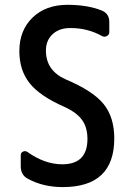

<svg xmlns="http://www.w3.org/2000/svg" viewBox="-20 -760 540 790"><path d="M245.1 -320.3Q144.5 -364.3 102.1 -417.5Q59.6 -470.7 59.6 -549.8Q59.6 -634.8 113.8 -687.5Q168 -740.2 257.8 -740.2Q339.8 -740.2 398.4 -716.8Q430.7 -704.1 429.7 -667V-627.9Q429.7 -617.2 419.9 -611.8Q410.2 -606.4 400.4 -611.3Q339.8 -645.5 267.6 -644.5Q223.6 -644.5 196.3 -619.1Q168.9 -593.8 168.9 -551.8Q168.9 -469.7 250 -433.6Q363.3 -385.7 406.7 -331.5Q450.2 -277.3 450.2 -190.4Q450.2 9.8 238.3 9.8Q157.2 9.8 94.7 -24.4Q64.5 -40 65.4 -78.1V-122.1Q65.4 -131.8 74.7 -136.2Q84 -140.6 92.8 -134.8Q164.1 -84 236.3 -84Q339.8 -84 339.8 -188.5Q339.8 -235.4 317.9 -266.1Q295.9 -296.9 245.1 -320.3Z"/></svg>

Font: Rounded-L Mgen+ 1m medium
Style: Regular
Weight: 500
Designer: [Source Han Sans]
Ryoko NISHIZUKA  (kana & ideographs); Paul D. Hunt (Latin, Greek & Cyrillic); Wenlong ZHANG  (bopomofo
Version: Version 1.059.20150602